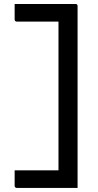

<svg xmlns="http://www.w3.org/2000/svg" viewBox="-20 -780 490 961"><path d="M53.3 -760H357.3Q360.3 -760 362.3 -759.5Q364.3 -759 365.8 -757.5Q367.3 -756 367.8 -754Q368.3 -752 368.3 -749Q368.3 -647.7 368.3 -545.3Q368.3 -443 368.3 -341.2Q368.3 -239.3 368.3 -137.3Q368.3 -35.2 368.3 66.7Q368.3 89.9 368.3 113.7Q368.3 137.4 368.3 160.6Q357.9 160.6 348.2 160.6Q338.5 160.6 328 160.6H64.3Q59.3 160.6 56.3 157.6Q53.3 154.6 53.3 149.6Q53.3 130 53.3 111.8Q53.3 93.5 53.3 72.4H272.7Q272.7 -20 272.7 -113.3Q272.7 -206.5 272.7 -299.7Q272.7 -392.9 272.7 -486.2Q272.7 -579.4 272.7 -671.8H64.3Q59.3 -671.8 56.3 -674.8Q53.3 -677.8 53.3 -682.8Q53.3 -702.4 53.3 -721.4Q53.3 -740.5 53.3 -760Z"/></svg>

Font: Recursive Sans Linear Light
Style: Regular
Weight: 300
Version: Version 1.085